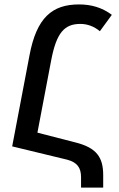

<svg xmlns="http://www.w3.org/2000/svg" viewBox="-20 -744 539 867"><path d="M35 -83 283 -23C329 -11 346 14 346 56V103H446V47C446 -34 416 -77 320 -101L149 -145L211 -471C235 -598 272 -636 343 -636C374 -636 405 -625 431 -603L485 -677C441 -710 392 -724 337 -724C216 -724 145 -665 113 -493Z"/></svg>

Font: Noto Sans Armenian Condensed Medium
Style: Regular
Weight: 500
Width: 3
Designer: Monotype Design Team
Foundry: Monotype Imaging Inc.
Version: Version 2.008